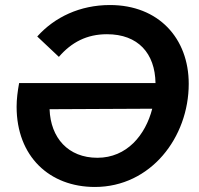

<svg xmlns="http://www.w3.org/2000/svg" viewBox="-20 -731 791 763"><path d="M598 -401H56C50 -368 46 -337 46 -307C46 -109 177 12 357 12C579 12 730 -185 730 -398C730 -579 610 -711 417 -711C298 -711 197 -663 128 -586L214 -505C264 -563 325 -595 405 -595C529 -595 596 -519 598 -401ZM177 -297 585 -299C558 -194 484 -104 367 -104C251 -104 181 -183 177 -297Z"/></svg>

Font: Fixel Display SemiBold
Style: Italic
Weight: 600
Italic angle: -10°
Designer: AlfaBravo + MacPaw
Foundry: Kyrylo Tkachov, Marchela Mozhyna, Serhii Makarenko, Maria Weinstein, Zakhar Kryvoshyya
Version: Version 1.210;Glyphs 3.2 (3217)